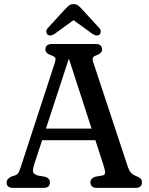

<svg xmlns="http://www.w3.org/2000/svg" viewBox="-20 -914 723 934"><path d="M223 -27Q223 0 191.5 0H43.5Q12 0 12 -27Q12 -43 34 -54.5L52.5 -60.5Q64.5 -65 70 -74.2Q75.5 -83.5 83.5 -109L246 -606.5Q252 -625 249 -632Q246 -639 230 -644.5Q201 -654.5 201 -673Q201 -700 233 -700H444.5Q476.5 -700 476.5 -673Q476.5 -654.5 447 -644Q435 -640 432 -633Q429 -626 434 -610L598.5 -112.5Q606.5 -86.5 616.2 -75Q626 -63.5 643.5 -57Q659 -51 664.8 -44.2Q670.5 -37.5 670.5 -27Q670.5 0 639 0H452Q420 0 420 -27Q420 -47 444 -54.5L479.5 -60.5Q490.5 -63.5 491.2 -73.2Q492 -83 485 -105.5L444 -232H185L147.5 -118Q139 -90.5 140.8 -78.8Q142.5 -67 163 -60.5L199.5 -54Q223 -46.5 223 -27ZM203.5 -288.5H425.5L315 -629ZM464.5 -746Q451 -735 429.5 -749.5L337.5 -816L246 -749.5Q224 -735 211 -746Q206 -750.5 205.2 -759.5Q204.5 -768.5 213 -778L295 -867.5Q306 -879.5 315 -886.8Q324 -894 337.5 -894Q351.5 -894 360.5 -887Q369.5 -880 380.5 -867.5L462.5 -778Q471 -768.5 470.2 -759.5Q469.5 -750.5 464.5 -746Z"/></svg>

Font: Fraunces 72pt S100
Style: Regular
Weight: 400
Version: Version 1.000; ttfautohint (v1.8.3)